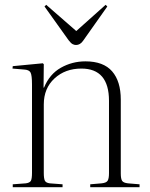

<svg xmlns="http://www.w3.org/2000/svg" viewBox="-20 -778 624 798"><path d="M33 0V-12L87 -16Q103 -18 108 -26Q113 -34 113 -60V-427Q113 -465 107 -476.5Q101 -488 80 -489L32 -493L33 -503L158 -515L162 -511L161 -414H163Q186 -470 233 -496.5Q280 -523 335 -523Q410 -523 446 -481.5Q482 -440 482 -364V-57Q482 -35 487.5 -26.5Q493 -18 512 -16L560 -12V0H355V-12L402 -16Q422 -18 427.5 -27Q433 -36 433 -58V-359Q433 -493 318 -493Q251 -493 206.5 -452Q162 -411 162 -344V-59Q162 -36 166.5 -27Q171 -18 187 -16L240 -12V0ZM296 -591Q289 -591 282 -594.5Q275 -598 265 -611L165 -751L172 -758L297 -649L419 -758L426 -751L325 -608Q313 -591 296 -591Z"/></svg>

Font: Literata 72pt ExtraLight
Style: Regular
Weight: 200
Designer: Latin by Veronika Burian and Jose Scaglione. Greek by Irene Vlachou. Cyrillic by Vera Evstafieva.
Foundry: TypeTogether
Version: Version 3.002